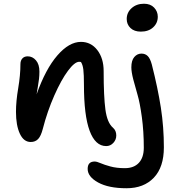

<svg xmlns="http://www.w3.org/2000/svg" viewBox="-20 -752 961 1032"><path d="M736.8 -582Q701.7 -582 681.4 -601.3Q661.1 -620.6 661.1 -649.9Q661.1 -684.6 687.5 -708.3Q713.9 -731.9 753.9 -731.9Q788.6 -731.9 808.3 -711.2Q828.1 -690.4 828.1 -662.1Q828.1 -627.9 803.2 -605Q778.3 -582 736.8 -582ZM550.8 33.2Q492.2 33.2 461.7 -49.3Q431.2 -131.8 431.2 -295.9Q431.2 -351.1 428 -377.7Q424.8 -404.3 415 -418.9Q412.1 -419.9 405.8 -419.9Q381.3 -419.9 345.2 -371.3Q309.1 -322.8 271.7 -238.3Q234.4 -153.8 210 -59.1Q200.2 -21 185.1 -4.9Q169.9 11.2 145 11.2Q107.4 11.2 86.7 -33.4Q65.9 -78.1 65.9 -150.9Q65.9 -207.5 77.9 -278.1Q89.8 -348.6 89.8 -407.2Q89.8 -426.3 100.1 -437.7Q110.4 -449.2 128.9 -449.2Q154.8 -449.2 173.3 -427.7Q191.9 -406.2 191.9 -367.2Q191.9 -347.2 189.7 -327.9Q187.5 -308.6 183.1 -283.7Q178.7 -258.8 176.8 -245.1Q225.1 -381.3 288.3 -454.1Q351.6 -526.9 415 -526.9Q469.2 -526.9 503.2 -482.7Q537.1 -438.5 537.1 -370.1Q537.1 -233.4 546.6 -162.8Q556.2 -92.3 586.9 -65.9Q605 -50.3 605 -23.9Q605 -1 589.1 16.1Q573.2 33.2 550.8 33.2ZM660.2 259.8Q563.5 259.8 507.3 228.8Q451.2 197.8 451.2 155.8Q451.2 116.2 488.8 116.2Q500.5 116.2 520.5 125Q540.5 133.8 573.7 142.8Q606.9 151.9 650.9 151.9Q699.7 151.9 726.3 123.3Q752.9 94.7 752.9 42Q752.9 -45.9 742.4 -122.8Q731.9 -199.7 719.5 -241.7Q707 -283.7 696.5 -324.5Q686 -365.2 686 -390.1Q686 -427.2 701.9 -445.6Q717.8 -463.9 740.2 -463.9Q760.7 -463.9 773.9 -450.9Q787.1 -438 795.9 -405.8Q828.6 -277.3 844.7 -172.9Q860.8 -68.4 860.8 40Q860.8 146.5 806.9 203.1Q752.9 259.8 660.2 259.8Z"/></svg>

Font: Shantell Sans Irregular
Style: Regular
Weight: 500
Designer: Stephen Nixon, Anya Danilova, Shantell Martin
Foundry: Arrow Type
Version: Version 1.006;[9816181b4]